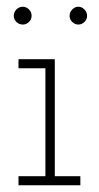

<svg xmlns="http://www.w3.org/2000/svg" viewBox="-20 -551 294 571"><path d="M219 0V-27H143V-375H35V-348H115V-27H35V0ZM239 -504Q239 -515 231 -523Q223 -531 213 -531Q203 -531 195 -523Q187 -515 187 -504Q187 -493 195 -485.5Q203 -478 213 -478Q223 -478 231 -485.5Q239 -493 239 -504ZM74 -504Q74 -515 66 -523Q58 -531 48 -531Q37 -531 29 -523Q21 -515 21 -504Q21 -493 29 -485.5Q37 -478 48 -478Q58 -478 66 -485.5Q74 -493 74 -504Z"/></svg>

Font: Josefin Slab Thin Light
Style: Regular
Weight: 300
Version: Version 2.000